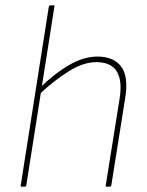

<svg xmlns="http://www.w3.org/2000/svg" viewBox="-20 -703 554 723"><path d="M62 0Q57 0 58 -5L164 -679Q166 -683 170 -683H181Q187 -683 185 -679L79 -5Q78 0 73 0ZM382 0Q377 0 378 -4L430 -329Q453 -469 343 -469Q294 -469 239.5 -435Q185 -401 128 -348L131 -373Q185 -426 240 -458Q295 -490 347 -490Q408 -490 436.5 -452Q465 -414 451 -331L399 -4Q398 0 393 0Z"/></svg>

Font: Sofia Sans Semi Condensed Thin
Style: Italic
Weight: 250
Italic angle: -9°
Version: Version 4.100